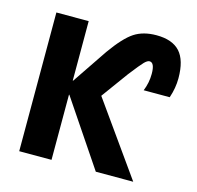

<svg xmlns="http://www.w3.org/2000/svg" viewBox="-108 -863 999 976"><g transform="rotate(15 391.5 -375.0)"><path d="M598 -613Q587 -613 571.5 -597.5Q556 -582 508 -520L406 -380L676 0H479L248 -343H246V0H76V-730H246V-417H248L373 -602Q435 -689 482 -719.5Q529 -750 598 -750Q682 -750 722 -706Q762 -662 762 -567Q762 -516 744 -463H607Q625 -507 625 -554Q625 -613 598 -613Z"/></g></svg>

Font: M PLUS 1p ExtraBold
Style: Regular
Weight: 800
Version: Version 1.062